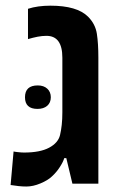

<svg xmlns="http://www.w3.org/2000/svg" viewBox="-20 -660 424 690"><path d="M74.7 10.3Q61 10.3 47.1 8.8Q33.2 7.3 18.1 4.9L28.8 -115.7Q31.2 -114.7 44.2 -113.3Q57.1 -111.8 66.4 -111.8Q124 -111.8 156.5 -129.2Q189 -146.5 195.8 -174.8Q199.7 -191.4 201.9 -211.4Q204.1 -231.4 204.1 -256.8V-452.6Q204.1 -531.2 147 -531.2Q131.8 -531.2 115.5 -528.1Q99.1 -524.9 80.6 -519.5V-628.4Q115.2 -639.6 161.1 -639.6Q256.8 -639.6 296.4 -600.1Q322.8 -573.7 328.1 -538.6Q333.5 -503.4 333.5 -452.6V0H240.2L218.3 -91.8H210.9Q207.5 -79.1 195.3 -60.1Q183.1 -41 166.5 -25.9Q152.3 -12.2 125.7 -1Q99.1 10.3 74.7 10.3ZM114.7 -268.6Q69.8 -268.6 69.8 -310.5Q69.8 -353 115.7 -353Q137.2 -353 149.9 -341.3Q162.6 -329.6 162.6 -310.5Q162.6 -291 149.7 -279.8Q136.7 -268.6 114.7 -268.6Z"/></svg>

Font: Open Sans Condensed
Style: Bold
Weight: 700
Width: 3
Designer: Monotype Design Team
Foundry: Monotype Imaging Inc.
Version: Version 3.003; ttfautohint (v1.8.4)